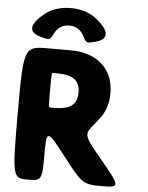

<svg xmlns="http://www.w3.org/2000/svg" viewBox="-68 -1141 920 1195"><g transform="rotate(5 392.5 -543.5)"><path d="M53 -413C53 -12 56 0 147 0C238 0 241 -5 241 -163C241 -321 245 -321 367 -163C489 -5 496 0 613 0C729 0 728 -5 590 -171C452 -336 485 -309 570 -426C600 -466 617 -518 617 -580C617 -742 501 -825 348 -825H201C57 -825 53 -813 53 -413ZM241 -567C241 -672 241 -675 252 -675H263C334 -675 419 -670 419 -567C419 -464 334 -459 263 -459H252C241 -459 241 -462 241 -567ZM238 -927C253 -952 279 -978 326 -978C373 -978 399 -952 414 -927C440 -881 433 -875 494 -891C555 -906 599 -947 485 -1037C445 -1069 391 -1087 326 -1087C262 -1087 207 -1069 167 -1037C53 -947 97 -906 158 -891C219 -875 212 -881 238 -927Z"/></g></svg>

Font: Hussar Print
Style: Bold
Weight: 700
Foundry: Cannot Into Space Fonts
Version: Version 2.00